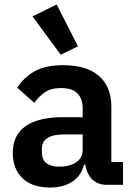

<svg xmlns="http://www.w3.org/2000/svg" viewBox="-20 -825 599 857"><path d="M458 0Q416 0 391.5 -24.5Q367 -49 361 -90H355Q342 -39 302 -13.5Q262 12 203 12Q123 12 80 -30Q37 -72 37 -142Q37 -223 95 -262.5Q153 -302 260 -302H349V-340Q349 -384 326 -408Q303 -432 252 -432Q207 -432 179.5 -412.5Q152 -393 133 -366L57 -434Q86 -479 134 -506.5Q182 -534 261 -534Q367 -534 422 -486Q477 -438 477 -348V-102H529V0ZM246 -81Q289 -81 319 -100Q349 -119 349 -156V-225H267Q167 -225 167 -161V-144Q167 -112 187.5 -96.5Q208 -81 246 -81ZM125 -752 233 -805 328 -618 251 -581Z"/></svg>

Font: IBM Plex Sans Hebrew SemiBold
Style: Regular
Weight: 600
Designer: Mike Abbink, Paul van der Laan, Pieter van Rosmalen, Yanek Iontef
Foundry: Bold Monday
Version: Version 1.2